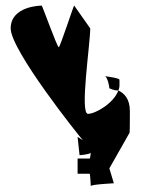

<svg xmlns="http://www.w3.org/2000/svg" viewBox="-20 -714 560 683"><path d="M18 -613C18 -535 261 -230 275 -215L256 -227L263 -162C265 -162 301 -165 303 -171C302 -166 301 -150 299 -150H256V-96H299C301 -96 303 -48 303 -52C303 -58 385 -62 385 -62L369 -115L441 -242C442 -246 442 -315 442 -319C442 -363 421 -383 401 -392C384 -346 319 -309 293 -309C263 -309 301 -557 301 -613L244 -694C244 -702 194 -546 189 -546C183 -546 128 -702 128 -694C128 -694 18 -694 18 -613ZM354 -443C353 -444 352 -444 351 -444C351 -444 350 -444 354 -443ZM354 -443C363 -437 369 -407 369 -400C369 -400 384 -392 401 -392C403 -398 405 -403 405 -409V-430C405 -436 367 -441 354 -443Z"/></svg>

Font: Ampere
Style: SCUltCnd
Weight: 400
Version: Version 1